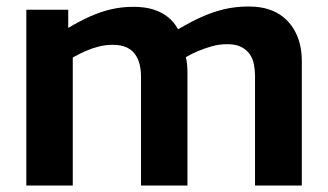

<svg xmlns="http://www.w3.org/2000/svg" viewBox="-20 -571 1009 591"><path d="M61 0V-541H190V-485Q225 -506 257.5 -520.5Q290 -535 322.5 -542.5Q355 -550 390 -550Q427 -550 453 -541.5Q479 -533 497.5 -518Q516 -503 528 -481Q564 -502 597.5 -517.5Q631 -533 667.5 -542Q704 -551 745 -551Q780 -551 806.5 -542.5Q833 -534 852.5 -518Q872 -502 884.5 -481Q897 -460 903 -435.5Q909 -411 909 -384V0H765V-338Q765 -356 761.5 -373.5Q758 -391 748.5 -404.5Q739 -418 722.5 -426.5Q706 -435 679 -435Q655 -435 632 -428.5Q609 -422 589 -413.5Q569 -405 552 -395Q555 -383 556 -371.5Q557 -360 557 -349V0H414V-337Q414 -355 410 -372Q406 -389 396.5 -403Q387 -417 370 -425Q353 -433 327 -433Q305 -433 285 -428Q265 -423 245 -414.5Q225 -406 204 -394V0Z"/></svg>

Font: Georama SemiExpanded SemiBold
Style: Regular
Weight: 600
Width: 6
Designer: Jean-Baptiste Levee
Foundry: Production Type
Version: Version 1.001